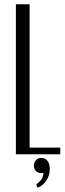

<svg xmlns="http://www.w3.org/2000/svg" viewBox="-20 -719 304 895"><path d="M118 -699V-31H261V0H54V-699ZM183 86Q179 88 172 88Q157 88 147.5 78.5Q138 69 138 53Q138 37 148 27Q158 17 173 17Q191 17 201.5 31Q212 45 212 69Q212 98 196.5 122Q181 146 155 156L149 141Q167 127 174 116Q181 105 183 86Z"/></svg>

Font: Moniqa Paragraph
Style: Regular
Weight: 400
Designer: Rajesh Rajput
Foundry: Rajesh Rajput
Version: Version 1.000